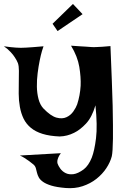

<svg xmlns="http://www.w3.org/2000/svg" viewBox="-55 -734 644 975"><path d="M-35.2 -499Q-15.6 -496.1 -0.5 -494.6Q14.6 -493.2 26.4 -492.2Q39.1 -491.2 50.8 -491.2Q61.5 -491.2 78.1 -492.2Q91.8 -493.2 113.8 -494.6Q135.7 -496.1 166 -499Q164.1 -495.1 158.2 -475.1Q152.3 -455.1 146.5 -426.3Q140.6 -397.5 136.2 -362.8Q131.8 -328.1 132.3 -294.4Q132.8 -260.7 140.6 -231Q148.4 -201.2 166 -182.6Q203.1 -144.5 231.9 -136.7Q260.7 -128.9 282.2 -138.7Q303.7 -148.4 317.4 -168Q331.1 -187.5 336.9 -204.1Q351.6 -249 354.5 -298.8Q356.4 -341.8 347.7 -394.5Q338.9 -447.3 305.7 -502Q331.1 -500 349.6 -499Q368.2 -498 381.8 -497.1Q397.5 -496.1 409.2 -495.1Q419.9 -494.1 434.6 -495.1Q447.3 -495.1 465.3 -496.6Q483.4 -498 505.9 -500Q509.8 -404.3 512.7 -329.6Q515.6 -254.9 517.1 -197.8Q518.6 -140.6 518.6 -99.1Q518.6 -57.6 518.6 -29.3Q517.6 38.1 512.7 59.6Q504.9 89.8 484.9 120.1Q464.8 150.4 434.6 174.3Q404.3 198.2 364.7 211.4Q325.2 224.6 278.3 220.7Q232.4 216.8 205.6 208.5Q178.7 200.2 163.6 189.5Q148.4 178.7 142.1 167Q135.7 155.3 132.8 143.1Q129.9 130.9 127 120.1Q124 109.4 115.2 101.6Q104.5 92.8 92.8 84Q82 76.2 69.8 68.4Q57.6 60.5 45.9 55.7L253.9 43.9Q245.1 55.7 241.2 65.4Q237.3 75.2 236.3 82Q235.4 90.8 237.3 96.7Q241.2 108.4 251.5 122.6Q261.7 136.7 278.3 145Q294.9 153.3 317.9 150.4Q340.8 147.5 370.1 126Q394.5 107.4 411.1 66.4Q424.8 31.2 432.6 -32.2Q440.4 -95.7 429.7 -199.2Q412.1 -138.7 381.8 -106.4Q351.6 -74.2 321.3 -59.6Q286.1 -42 248 -41Q197.3 -43 161.1 -54.2Q125 -65.4 101.6 -85Q78.1 -104.5 64.9 -131.3Q51.8 -158.2 45.9 -191.4Q40 -224.6 40 -258.3Q40 -292 40.5 -321.3Q41 -350.6 41 -374.5Q41 -398.4 36.1 -413.1Q30.3 -427.7 20.5 -442.4Q12.7 -455.1 -1.5 -470.2Q-15.6 -485.4 -35.2 -499ZM211.9 -613.3 315.4 -713.9 364.3 -662.1 237.3 -576.2Z"/></svg>

Font: Irish Grover
Style: Regular
Weight: 400
Designer: Squid
Foundry: Font Diner, Inc DBA Sideshow
Version: Version 1.000